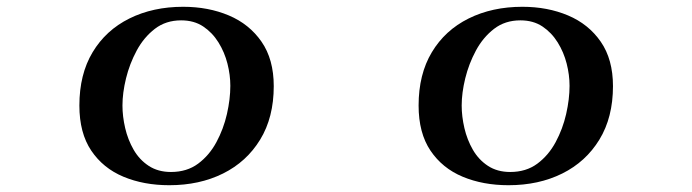

<svg xmlns="http://www.w3.org/2000/svg" viewBox="-20 -541 2040 566"><path d="M659 -288Q659 -320 650.5 -353.5Q642 -387 624 -416Q606 -445 579 -463Q552 -481 514 -481Q469 -481 436.5 -456Q404 -431 383 -392Q362 -353 351.5 -310Q341 -267 341 -230Q341 -198 349 -163.5Q357 -129 374 -99.5Q391 -70 418.5 -52Q446 -34 484 -34Q531 -34 564 -58.5Q597 -83 618 -122Q639 -161 649 -205Q659 -249 659 -288ZM787 -287Q787 -195 747 -129.5Q707 -64 637.5 -29.5Q568 5 479 5Q404 5 344 -20Q284 -45 249 -97Q214 -149 214 -230Q214 -322 253 -387Q292 -452 361.5 -486.5Q431 -521 520 -521Q594 -521 654.5 -495.5Q715 -470 751 -418Q787 -366 787 -287Z M1659 -288Q1659 -320 1650.5 -353.5Q1642 -387 1624 -416Q1606 -445 1579 -463Q1552 -481 1514 -481Q1469 -481 1436.5 -456Q1404 -431 1383 -392Q1362 -353 1351.5 -310Q1341 -267 1341 -230Q1341 -198 1349 -163.5Q1357 -129 1374 -99.5Q1391 -70 1418.5 -52Q1446 -34 1484 -34Q1531 -34 1564 -58.5Q1597 -83 1618 -122Q1639 -161 1649 -205Q1659 -249 1659 -288ZM1787 -287Q1787 -195 1747 -129.5Q1707 -64 1637.5 -29.5Q1568 5 1479 5Q1404 5 1344 -20Q1284 -45 1249 -97Q1214 -149 1214 -230Q1214 -322 1253 -387Q1292 -452 1361.5 -486.5Q1431 -521 1520 -521Q1594 -521 1654.5 -495.5Q1715 -470 1751 -418Q1787 -366 1787 -287Z"/></svg>

Font: Kaisei HarunoUmi
Style: Bold
Weight: 700
Designer: Font-Kai, 金井和夫
Foundry: KAZUO KANAI
Version: Version 5.003